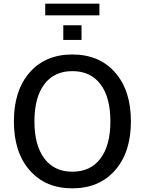

<svg xmlns="http://www.w3.org/2000/svg" viewBox="-20 -1029 799 1059"><path d="M56.6 -359.4Q56.6 -530.3 143.6 -629.4Q230.5 -728.5 378.9 -728.5Q527.3 -728.5 614.7 -629.4Q702.1 -530.3 702.1 -359.4Q702.1 -189.5 614.7 -89.8Q527.3 9.8 378.9 9.8Q230.5 9.8 143.6 -89.8Q56.6 -189.5 56.6 -359.4ZM169.9 -359.4Q169.9 -227.5 224.6 -154.8Q279.3 -82 378.9 -82Q479.5 -82 534.2 -154.8Q588.9 -227.5 588.9 -359.4Q588.9 -492.2 534.2 -564.5Q479.5 -636.7 378.9 -636.7Q279.3 -636.7 224.6 -564.5Q169.9 -492.2 169.9 -359.4ZM229.5 -944.3V-1008.8H528.3V-944.3ZM329.1 -808.6V-889.6H429.7V-808.6Z"/></svg>

Font: Min Sans Medium
Style: Regular
Weight: 500
Designer: Jinseong-Kim, NotoSansCJK, Nunito
Foundry: Jinseong-Kim
Version: Version 1.400;Glyphs 3.1.2 (3151)